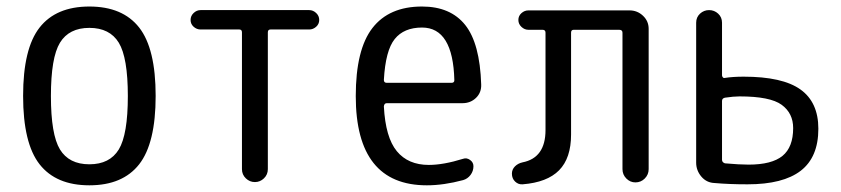

<svg xmlns="http://www.w3.org/2000/svg" viewBox="-20 -550 2540 580"><path d="M338.9 -420.9Q311.5 -465.8 250 -465.8Q188.5 -465.8 161.1 -420.9Q133.8 -376 133.8 -259.8Q133.8 -143.6 161.1 -98.6Q188.5 -53.7 250 -53.7Q311.5 -53.7 338.9 -98.6Q366.2 -143.6 366.2 -259.8Q366.2 -376 338.9 -420.9ZM400.4 -53.7Q350.6 9.8 250 9.8Q149.4 9.8 99.6 -53.7Q49.8 -117.2 49.8 -260.3Q49.8 -403.3 99.6 -466.8Q149.4 -530.3 250 -530.3Q350.6 -530.3 400.4 -466.8Q450.2 -403.3 450.2 -260.3Q450.2 -117.2 400.4 -53.7Z M585.9 -460.9Q574.2 -460.9 564.9 -469.2Q555.7 -477.5 555.7 -489.7Q555.7 -502 564.9 -510.7Q574.2 -519.5 585.9 -519.5H914.1Q925.8 -519.5 935.1 -510.7Q944.3 -502 944.3 -489.7Q944.3 -477.5 935.1 -469.2Q925.8 -460.9 914.1 -460.9H796.9Q789.1 -460.9 789.1 -452.1V-39.1Q789.1 -22.5 777.3 -11.2Q765.6 0 750 0Q734.4 0 722.7 -11.2Q710.9 -22.5 710.9 -39.1V-452.1Q710.9 -460.9 703.1 -460.9Z M1254.9 -466.8Q1200.2 -466.8 1172.4 -432.1Q1144.5 -397.5 1139.6 -308.6Q1139.6 -299.8 1148.4 -299.8H1343.8Q1352.5 -299.8 1352.5 -307.6Q1348.6 -466.8 1254.9 -466.8ZM1269.5 9.8Q1054.7 9.8 1054.7 -259.8Q1054.7 -400.4 1105 -465.3Q1155.3 -530.3 1254.9 -530.3Q1340.8 -530.3 1385.3 -474.6Q1429.7 -418.9 1433.6 -294.9Q1434.6 -270.5 1418 -254.4Q1401.4 -238.3 1377 -238.3H1148.4Q1140.6 -238.3 1139.6 -228.5Q1144.5 -134.8 1178.7 -93.3Q1212.9 -51.8 1275.4 -51.8Q1319.3 -51.8 1378.9 -70.3Q1389.6 -74.2 1399.9 -66.9Q1410.2 -59.6 1410.2 -47.9Q1410.2 -33.2 1401.4 -21.5Q1392.6 -9.8 1378.9 -5.9Q1320.3 9.8 1269.5 9.8Z M1558.6 6.8Q1545.9 7.8 1536.1 -1.5Q1526.4 -10.7 1526.4 -25.4Q1526.4 -38.1 1535.6 -47.4Q1544.9 -56.6 1558.6 -59.6Q1627.9 -73.2 1627.9 -157.2V-451.2Q1627.9 -460 1619.1 -460H1576.2Q1564.5 -460 1555.2 -468.8Q1545.9 -477.5 1545.9 -489.7Q1545.9 -502 1555.2 -510.3Q1564.5 -518.6 1576.2 -518.6H1881.8Q1905.3 -518.6 1922.4 -502.4Q1939.5 -486.3 1939.5 -462.9V-39.1Q1939.5 -22.5 1927.7 -10.7Q1916 1 1899.4 1Q1883.8 1 1872.1 -10.7Q1860.4 -22.5 1860.4 -39.1V-451.2Q1860.4 -460 1850.6 -460H1712.9Q1705.1 -460 1705.1 -451.2V-143.6Q1705.1 -72.3 1668.9 -35.6Q1632.8 1 1558.6 6.8Z M2161.1 -245.1V-67.4Q2161.1 -59.6 2169.9 -56.6Q2213.9 -52.7 2241.2 -52.7Q2311.5 -52.7 2343.8 -79.1Q2376 -105.5 2376 -163.1Q2376 -208 2341.3 -233.4Q2306.6 -258.8 2213.9 -258.8Q2196.3 -258.8 2169.9 -254.9Q2161.1 -252.9 2161.1 -245.1ZM2138.7 2.9Q2114.3 2 2098.6 -16.6Q2083 -35.2 2083 -58.6V-481.4Q2083 -498 2094.7 -508.8Q2106.4 -519.5 2122.1 -519.5Q2137.7 -519.5 2149.4 -508.8Q2161.1 -498 2161.1 -481.4V-322.3Q2161.1 -319.3 2163.6 -316.4Q2166 -313.5 2168.9 -314.5Q2193.4 -318.4 2226.6 -318.4Q2343.8 -318.4 2397.9 -279.8Q2452.1 -241.2 2452.1 -161.1Q2452.1 -75.2 2398.9 -34.2Q2345.7 6.8 2238.3 6.8Q2182.6 6.8 2138.7 2.9Z"/></svg>

Font: Rounded Mgen+ 1mn regular
Style: Regular
Weight: 400
Designer: [Source Han Sans]
Ryoko NISHIZUKA  (kana & ideographs); Paul D. Hunt (Latin, Greek & Cyrillic); Wenlong ZHANG  (bopomofo
Version: Version 1.059.20150602